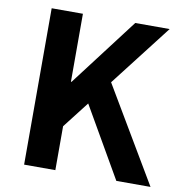

<svg xmlns="http://www.w3.org/2000/svg" viewBox="-82 -818 855 896"><g transform="rotate(10 345.0 -370.5)"><path d="M91 0H239V-208L336 -333L528 0H690L424 -449L650 -741H487L242 -419H239V-741H91Z"/></g></svg>

Font: Noto Sans HK
Style: Bold
Weight: 700
Designer: Ryoko NISHIZUKA 西塚涼子 (kana, bopomofo & ideographs); Paul D. Hunt (Latin, Greek & Cyrillic); Sandoll Communications 산돌커뮤니
Foundry: Adobe
Version: Version 2.002;hotconv 1.0.116;makeotfexe 2.5.65601